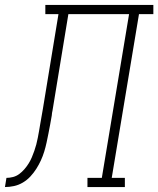

<svg xmlns="http://www.w3.org/2000/svg" viewBox="-76 -755 639 775"><path d="M-56 0 -50 -37Q-37 -37 -23.5 -40.5Q-10 -44 1.5 -52.5Q13 -61 22.5 -72Q32 -83 39.5 -95Q47 -107 52.5 -120Q58 -133 62.5 -146Q67 -159 70.5 -172Q74 -185 76.5 -198.5Q79 -212 81.5 -225.5Q84 -239 86 -252Q89 -268 91.5 -283.5Q94 -299 97 -315L160 -698H107V-735H543V-698H485L375 -37H428V0H277V-37H335L445 -698H200L136 -309Q135 -304 134 -299Q133 -294 133 -289Q130 -271 126.5 -252.5Q123 -234 119.5 -216Q116 -198 112 -179.5Q108 -161 102.5 -143Q97 -125 89 -107.5Q81 -90 70.5 -73.5Q60 -57 46.5 -42.5Q33 -28 16 -18Q-1 -8 -19.5 -4Q-38 0 -56 0Z"/></svg>

Font: Iosevka Curly Slab XLtObl
Style: Regular
Weight: 200
Italic angle: -9°
Monospace: yes
Designer: Belleve Invis
Foundry: Belleve Invis
Version: Version 11.1.0; ttfautohint (v1.8.3)